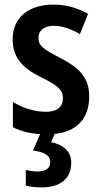

<svg xmlns="http://www.w3.org/2000/svg" viewBox="-20 -573 440 833"><path d="M289 133C289 83 254 54 202 44L217 8C314 -2 367 -59 367 -155C367 -240 319 -281 243 -321C167 -360 147 -374 147 -409C147 -441 171 -461 214 -461C252 -461 291 -446 327 -425L362 -513C315 -539 267 -553 212 -553C104 -553 35 -497 35 -403C35 -320 81 -276 158 -238C234 -201 253 -181 253 -148C253 -109 228 -88 178 -88C129 -88 75 -106 36 -131V-21C70 -4 108 6 154 9L123 80C170 86 198 100 198 131C198 156 179 171 143 171C126 171 108 168 92 164V232C109 237 133 240 161 240C243 240 289 201 289 133Z"/></svg>

Font: Noto Sans Khmer Condensed SemiBold
Style: Regular
Weight: 600
Width: 3
Designer: Danh Hong and the Monotype Design Team
Foundry: Monotype Imaging Inc.
Version: Version 2.004